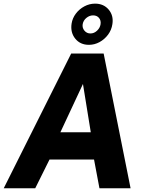

<svg xmlns="http://www.w3.org/2000/svg" viewBox="-35 -1010 778 1030"><path d="M-15 0 347 -723H521L665.5 0H498.5L469.5 -154H230.5L154 0ZM289 -300.5H452L410 -559.5ZM442 -769.5Q395.5 -769.5 368.8 -802.5Q342 -835.5 349 -883Q353.5 -912.5 372 -937Q390.5 -961.5 417.8 -976Q445 -990.5 475 -990.5Q521 -990.5 548 -958.5Q575 -926.5 568 -881Q563.5 -849.5 544.8 -824.2Q526 -799 499 -784.2Q472 -769.5 442 -769.5ZM450 -830.5Q470 -830.5 485.8 -845.5Q501.5 -860.5 504.5 -880Q507.5 -900.5 496 -914Q484.5 -927.5 464.5 -927.5Q445 -927.5 428.5 -914Q412 -900.5 408.5 -880Q405.5 -860.5 418 -845.5Q430.5 -830.5 450 -830.5Z"/></svg>

Font: Public Sans Thin ExtraBold
Style: Italic
Weight: 800
Italic angle: -8°
Version: Version 2.001